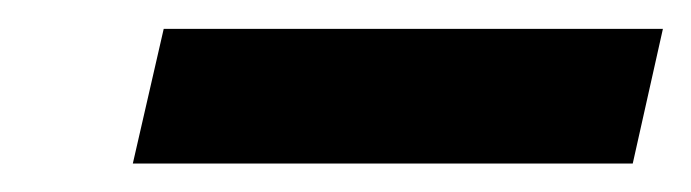

<svg xmlns="http://www.w3.org/2000/svg" viewBox="-20 -708 479 133"><path d="M72 -594.7 93.4 -688H439.2L418.3 -594.7Z"/></svg>

Font: Saira Thin
Style: Italic
Weight: 100
Italic angle: -12°
Designer: Hector Gatti with collaboration of the Omnibus-Type team
Foundry: Omnibus-Type
Version: Version 1.101